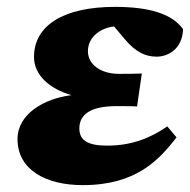

<svg xmlns="http://www.w3.org/2000/svg" viewBox="-20 -523 553 559"><path d="M221 16C378 16 444 -59 494 -123L467 -155C418 -121 363 -99 292 -99C238 -99 211 -113 211 -149C211 -193 249 -214 319 -214C343 -214 369 -214 379 -213L393 -309C370 -308 352 -308 326 -308C275 -308 236 -334 236 -374C236 -417 275 -442 312 -446L345 -407C374 -373 402 -358 436 -358C469 -358 511 -380 513 -438C481 -483 414 -503 315 -503C165 -503 79 -449 79 -357C79 -304 125 -264 188 -246C108 -236 31 -191 31 -118C31 -29 113 16 221 16Z"/></svg>

Font: Source Serif Pro Black
Style: Italic
Weight: 900
Italic angle: -12°
Designer: Frank Grießhammer
Foundry: Adobe Systems Incorporated
Version: Version 3.001;hotconv 1.0.111;makeotfexe 2.5.65597